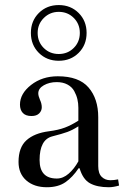

<svg xmlns="http://www.w3.org/2000/svg" viewBox="-20 -747 523 774"><path d="M136.5 -533.9Q104.5 -565.9 104.5 -614.3Q104.5 -662.6 136.5 -694.6Q168.5 -726.6 216.8 -726.6Q265.1 -726.6 297.1 -694.6Q329.1 -662.6 329.1 -614.3Q329.1 -565.9 297.1 -533.9Q265.1 -502 216.8 -502Q168.5 -502 136.5 -533.9ZM131.8 -614.3Q131.8 -578.1 156.2 -553.7Q180.7 -529.3 216.8 -529.3Q252.9 -529.3 277.3 -553.7Q301.8 -578.1 301.8 -614.3Q301.8 -650.4 277.3 -674.8Q252.9 -699.2 216.8 -699.2Q181.6 -699.2 156.7 -674.6Q131.8 -649.9 131.8 -614.3ZM54.7 -94.2Q54.7 -152.8 86.7 -181.6Q118.7 -210.4 177.2 -217.8Q215.3 -222.7 241.7 -232.7Q268.1 -242.7 295.9 -260.7V-312.5Q295.9 -330.6 292 -347.2Q288.1 -363.8 279.1 -380.1Q270 -396.5 252 -406.2Q233.9 -416 208.5 -416Q179.2 -416 156.7 -403.3Q134.3 -390.6 134.3 -370.6Q134.3 -360.4 141.1 -344.7Q148.4 -329.1 148.4 -314.5Q148.4 -300.3 137.9 -289.8Q127.4 -279.3 106.9 -279.3Q83.5 -279.3 72 -291.7Q60.5 -304.2 60.5 -325.2Q60.5 -369.6 105.2 -404.5Q149.9 -439.5 212.9 -439.5Q297.9 -439.5 336.9 -394.3Q376 -349.1 376 -274.4V-77.6Q376 -47.9 389.9 -34.2Q403.8 -20.5 424.8 -20.5Q439.5 -20.5 456.1 -23.9L460 1Q436.5 7.8 418.5 7.8Q371.6 7.8 342.8 -8.1Q314 -23.9 300.8 -68.8H296.9Q272.9 -32.7 243.7 -12.5Q214.4 7.8 168.9 7.8Q117.7 7.8 86.2 -19.5Q54.7 -46.9 54.7 -94.2ZM139.6 -102.1Q139.6 -27.3 209 -27.3Q234.4 -27.3 256.8 -46.9Q279.3 -66.4 295.9 -96.7V-237.8Q272.5 -222.7 251.7 -215.1Q231 -207.5 190.9 -197.3Q139.6 -184.1 139.6 -102.1Z"/></svg>

Font: Theano Didot
Style: Regular
Weight: 400
Designer: Alexey Kryukov
Version: Version 2.0